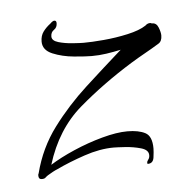

<svg xmlns="http://www.w3.org/2000/svg" viewBox="-34 -348 345 359"><g transform="rotate(-5 138.5 -168.5)"><path d="M31 -22Q25 -22 25 -29Q25 -32 26 -33Q38 -80 66 -117.5Q94 -155 129.5 -187.5Q165 -220 199 -250Q185 -247 171.5 -245Q158 -243 144 -243Q133 -243 111 -245Q89 -247 71 -254.5Q53 -262 53 -278Q53 -289 58.5 -296.5Q64 -304 72 -310Q77 -315 80 -315Q84 -315 84 -310Q84 -302 78 -298Q72 -294 72 -286Q72 -278 84 -274.5Q96 -271 110.5 -270Q125 -269 131 -269Q146 -269 169 -271Q192 -273 214.5 -278Q237 -283 249 -291Q253 -295 258 -295Q260 -295 261 -294H262Q270 -294 273.5 -285Q277 -276 277 -270Q277 -259 270 -255Q257 -247 243.5 -239.5Q230 -232 217 -224Q162 -190 116.5 -151Q71 -112 51 -47Q70 -59 96.5 -70.5Q123 -82 150.5 -89.5Q178 -97 198 -97Q219 -97 231.5 -90.5Q244 -84 244 -61Q244 -55 242.5 -44Q241 -33 231 -33Q230 -33 230 -35Q230 -38 232.5 -41Q235 -44 235 -49Q235 -59 221 -63Q207 -67 191.5 -68Q176 -69 170 -69Q144 -69 114.5 -59Q85 -49 62 -38Q57 -36 52.5 -33.5Q48 -31 43 -28Q40 -26 38 -24Q36 -22 31 -22Z"/></g></svg>

Font: Fuggles
Style: Regular
Weight: 400
Designer: Rob Leuschke
Foundry: Robert E. Leuschke
Version: Version 1.100; ttfautohint (v1.8.3)